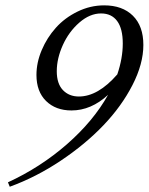

<svg xmlns="http://www.w3.org/2000/svg" viewBox="-20 -671 558 720"><path d="M16.6 29.3 9.8 12.7Q131.8 -43.5 231 -130.1Q330.1 -216.8 385.3 -315.4Q321.8 -256.8 248 -256.8Q189 -256.8 152.8 -292.2Q116.7 -327.6 116.7 -390.1Q116.7 -436.5 136.5 -483.2Q156.2 -529.8 189.5 -566.9Q222.7 -604 270.5 -627.4Q318.4 -650.9 370.6 -650.9Q439 -650.9 478.3 -612.1Q517.6 -573.2 517.6 -502.4Q517.6 -431.6 476.8 -352.1Q436 -272.5 367.9 -201.2Q299.8 -129.9 207.8 -68.4Q115.7 -6.8 16.6 29.3ZM192.9 -403.8Q192.9 -357.4 215.8 -333.3Q238.8 -309.1 275.9 -309.1Q347.7 -309.1 419.9 -392.1Q440.4 -452.6 440.4 -507.8Q440.4 -563.5 419.4 -592Q398.4 -620.6 358.9 -620.6Q316.9 -620.6 277.6 -586.4Q238.3 -552.2 215.6 -502Q192.9 -451.7 192.9 -403.8Z"/></svg>

Font: Elstob
Style: Italic
Weight: 400
Italic angle: -20°
Designer: Peter S. Baker
Version: Version 1.015